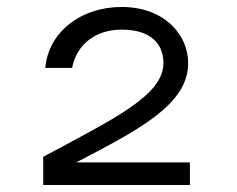

<svg xmlns="http://www.w3.org/2000/svg" viewBox="-20 -531 680 551"><path d="M110 -336H187C199 -401 252 -446 329 -446C414 -446 449 -404 449 -350C449 -258 311 -192 104 -81V0H525V-65H199C379 -159 520 -231 520 -350C520 -431 452 -511 329 -511C213 -511 119 -440 110 -336Z"/></svg>

Font: altertype_V2
Style: Regular
Weight: 400
Designer: Simon Renaud
Version: Version 2.001;Glyphs 3.1.2 (3151)